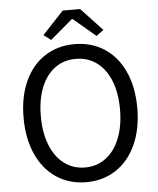

<svg xmlns="http://www.w3.org/2000/svg" viewBox="-62 -988 865 1053"><g transform="rotate(-5 371.0 -461.5)"><path d="M323 -936H419L536 -811L496 -781L373 -885H369L246 -781L206 -811ZM58 -369Q58 -484 97.5 -570Q137 -656 208 -701.5Q279 -747 371 -747Q463 -747 534 -701.5Q605 -656 644.5 -570Q684 -484 684 -369Q684 -253 644.5 -166.5Q605 -80 534 -33.5Q463 13 371 13Q279 13 208 -33.5Q137 -80 97.5 -166.5Q58 -253 58 -369ZM589 -369Q589 -460 562 -527Q535 -594 485.5 -630Q436 -666 371 -666Q305 -666 256 -630Q207 -594 180 -527Q153 -460 153 -369Q153 -278 180 -210Q207 -142 256.5 -105Q306 -68 371 -68Q436 -68 485.5 -105Q535 -142 562 -210.5Q589 -279 589 -369Z"/></g></svg>

Font: Noto Sans SC
Style: Regular
Weight: 400
Designer: Ryoko NISHIZUKA ____ (kana & ideographs); Paul D. Hunt (Latin, Greek & Cyrillic); Wenlong ZHANG ___ (bopomofo); Sandoll 
Foundry: Adobe Systems Incorporated
Version: Version 1.004